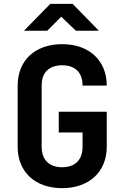

<svg xmlns="http://www.w3.org/2000/svg" viewBox="-20 -970 640 1000"><path d="M226 -810 299 -883 375 -810H495L358 -950H242L105 -810ZM304 10C444 10 536 -75 536 -206V-388H286V-280H410V-206C410 -137 371 -99 304 -99C236 -99 197 -137 197 -206V-525C197 -593 236 -630 304 -630C371 -630 410 -593 410 -524H536C536 -655 444 -740 304 -740C163 -740 72 -656 72 -524V-206C72 -74 163 10 304 10Z"/></svg>

Font: Tekne LDO
Style: Bold
Weight: 700
Monospace: yes
Designer: Alessio Laiso, Mario Rullo, Paolo Rosset
Foundry: Alessio Laiso
Version: Version 1.000;hotconv 1.0.109;makeotfexe 2.5.65596